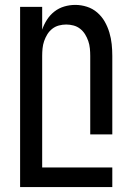

<svg xmlns="http://www.w3.org/2000/svg" viewBox="-20 -548 540 783"><path d="M62 215V-520H152V-427Q159 -448 171.5 -467.5Q184 -487 202 -501Q220 -515 242 -521.5Q264 -528 287 -528Q311 -528 334.5 -520.5Q358 -513 376.5 -497Q395 -481 407 -460Q419 -439 426 -415.5Q433 -392 435.5 -368Q438 -344 438 -320V0H348V-320Q348 -335 346.5 -350.5Q345 -366 340 -380.5Q335 -395 327 -408Q319 -421 307 -430.5Q295 -440 280 -444Q265 -448 250 -448Q235 -448 220 -444Q205 -440 193 -430.5Q181 -421 173 -408Q165 -395 160 -380.5Q155 -366 153.5 -350.5Q152 -335 152 -320V135H438V215Z"/></svg>

Font: Iosevka Custom Medium
Style: Regular
Weight: 500
Monospace: yes
Designer: Belleve Invis
Foundry: Belleve Invis
Version: Version 32.5.0; ttfautohint (v1.8.4)